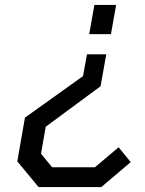

<svg xmlns="http://www.w3.org/2000/svg" viewBox="-20 -543 586 777"><path d="M341 -405 362 -523H450L429 -405ZM136 214 50 110 81 -67 316 -235 332 -323H410L387 -194L165 -30L146 79L191 134H364L460 53L509 113L390 214Z"/></svg>

Font: Tomorrow
Style: Italic
Weight: 400
Italic angle: -10°
Designer: Tony de Marco, Monica Rizzolli
Foundry: Just in Type
Version: Version 2.002